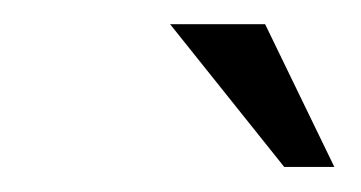

<svg xmlns="http://www.w3.org/2000/svg" viewBox="-20 -718 295 157"><path d="M253.4 -581.5H212.4L119.1 -698.2H196.8Z"/></svg>

Font: Sansation Light
Style: Light Italic
Weight: 300
Designer: Bernd Montag
Version: Version 1.301